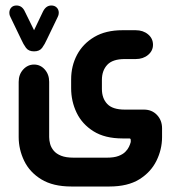

<svg xmlns="http://www.w3.org/2000/svg" viewBox="-20 -504 650 699"><path d="M104 -394 136 -461Q147 -484 167 -484Q179 -484 186.5 -476.5Q194 -469 194 -457Q194 -453 193 -449.5Q192 -446 190 -442L151 -361Q143 -343 133.5 -330Q124 -317 104 -317Q84 -317 74.5 -330Q65 -343 57 -361L18 -442Q14 -449 14 -457Q14 -469 21 -476.5Q28 -484 40 -484Q61 -484 71 -461ZM48 -5V-206Q48 -233 64.5 -251Q81 -269 104 -269Q127 -269 143 -251Q159 -233 159 -206V-5Q159 7 162.5 20Q166 33 175.5 44.5Q185 56 202.5 63Q220 70 248 70H369Q395 70 411 64Q427 58 436 49Q445 40 449.5 30.5Q454 21 456 13V6Q456 0 451 0H426Q362 0 320.5 -26Q279 -52 259 -93.5Q239 -135 239 -183V-215Q239 -264 260.5 -304.5Q282 -345 323.5 -369.5Q365 -394 426 -394H474Q501 -394 519 -379Q537 -364 537 -341Q537 -319 519 -304Q501 -289 474 -289H434Q390 -289 370.5 -268Q351 -247 351 -213V-180Q351 -146 370.5 -125.5Q390 -105 434 -105H504Q533 -105 551.5 -85.5Q570 -66 570 -37V-5Q570 40 549.5 81.5Q529 123 487 149Q445 175 378 175H240Q173 175 130.5 149Q88 123 68 81.5Q48 40 48 -5Z"/></svg>

Font: Beiruti
Style: Bold
Weight: 700
Designer: Arlette Boutros
Foundry: Boutros
Version: Version 1.41